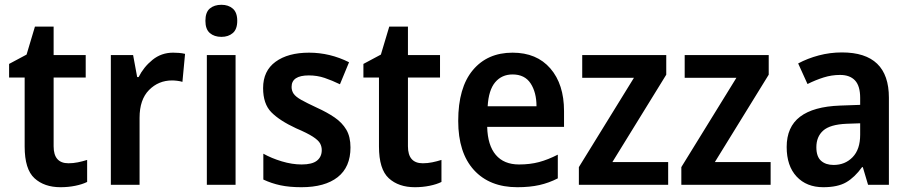

<svg xmlns="http://www.w3.org/2000/svg" viewBox="-20 -865 3804 802"><path d="M266 -183Q286 -183 305.5 -187Q325 -191 344 -197V-105Q324 -95 294.5 -89Q265 -83 233 -83Q165 -83 124 -120.5Q83 -158 83 -253V-541H18V-598L91 -637L126 -754H204V-635H338V-541H204V-254Q204 -183 266 -183Z M703 -645Q714 -645 727.5 -644Q741 -643 753 -640L742 -523Q733 -526 720.5 -527.5Q708 -529 699 -529Q642 -529 602.5 -489Q563 -449 563 -373V-93H443V-635H536L553 -543H559Q580 -585 617 -615Q654 -645 703 -645Z M905 -845Q934 -845 952.5 -829Q971 -813 971 -778Q971 -743 952.5 -727Q934 -711 905 -711Q875 -711 856.5 -727Q838 -743 838 -778Q838 -814 856.5 -829.5Q875 -845 905 -845ZM964 -635V-93H844V-635Z M1444 -249Q1444 -167 1390.5 -125Q1337 -83 1239 -83Q1189 -83 1151.5 -91Q1114 -99 1080 -115V-223Q1114 -204 1157 -191Q1200 -178 1240 -178Q1284 -178 1304 -194Q1324 -210 1324 -238Q1324 -253 1317 -266Q1310 -279 1287 -294Q1264 -309 1217 -329Q1148 -361 1113.5 -396Q1079 -431 1079 -497Q1079 -569 1131 -607Q1183 -645 1271 -645Q1358 -645 1438 -605L1400 -513Q1367 -529 1336 -539.5Q1305 -550 1270 -550Q1198 -550 1198 -502Q1198 -486 1206.5 -473.5Q1215 -461 1238 -448Q1261 -435 1304 -415Q1346 -396 1377.5 -374.5Q1409 -353 1426.5 -323.5Q1444 -294 1444 -249Z M1746 -183Q1766 -183 1785.5 -187Q1805 -191 1824 -197V-105Q1804 -95 1774.5 -89Q1745 -83 1713 -83Q1645 -83 1604 -120.5Q1563 -158 1563 -253V-541H1498V-598L1571 -637L1606 -754H1684V-635H1818V-541H1684V-254Q1684 -183 1746 -183Z M2121 -645Q2222 -645 2279 -579Q2336 -513 2336 -401V-335H2015Q2017 -258 2051 -218Q2085 -178 2148 -178Q2194 -178 2231.5 -188Q2269 -198 2310 -219V-120Q2273 -101 2233 -92Q2193 -83 2141 -83Q2025 -83 1959.5 -155Q1894 -227 1894 -360Q1894 -499 1955 -572Q2016 -645 2121 -645ZM2121 -554Q2076 -554 2048.5 -521.5Q2021 -489 2017 -421H2221Q2221 -479 2196.5 -516.5Q2172 -554 2121 -554Z M2771 -93H2398V-167L2628 -540H2412V-635H2763V-553L2538 -188H2771Z M3199 -93H2826V-167L3056 -540H2840V-635H3191V-553L2966 -188H3199Z M3497 -646Q3693 -646 3693 -457V-93H3606L3584 -167H3581Q3550 -124 3514.5 -103.5Q3479 -83 3419 -83Q3349 -83 3307.5 -127.5Q3266 -172 3266 -251Q3266 -335 3322 -377.5Q3378 -420 3489 -424L3573 -427V-456Q3573 -506 3551.5 -529Q3530 -552 3489 -552Q3454 -552 3420.5 -541.5Q3387 -531 3353 -514L3314 -600Q3353 -621 3400 -633.5Q3447 -646 3497 -646ZM3516 -348Q3447 -345 3418.5 -319.5Q3390 -294 3390 -250Q3390 -211 3409.5 -193.5Q3429 -176 3462 -176Q3510 -176 3541.5 -208.5Q3573 -241 3573 -302V-350Z"/></svg>

Font: Noto Sans Telugu UI SemiCondensed SemiBold
Style: Regular
Weight: 600
Width: 4
Designer: Jelle Bosma - Monotype Design Team
Foundry: Monotype Imaging Inc.
Version: Version 2.005; ttfautohint (v1.8.4.7-5d5b)